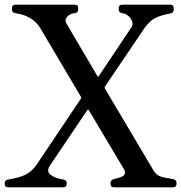

<svg xmlns="http://www.w3.org/2000/svg" viewBox="-29 -800 774 820"><path d="M6 0Q-9 0 -9 -16V-17Q-9 -30 4 -33Q55 -41 82 -55Q109 -69 129 -99L316 -378Q319 -382 317 -386L143 -680Q111 -733 36 -744Q22 -746 22 -760V-764Q22 -780 37 -780H290Q305 -780 305 -764V-761Q305 -745 291 -744Q269 -742 257.5 -728Q246 -714 254 -701L387 -475Q390 -470 393 -475L532 -683Q543 -700 529.5 -720.5Q516 -741 492 -744Q478 -746 478 -760V-764Q478 -780 493 -780H698Q713 -780 713 -764V-760Q713 -745 700 -743Q654 -734 632 -722Q610 -710 588 -680L419 -430Q416 -427 419 -422L626 -73Q637 -54 653.5 -47.5Q670 -41 711 -35Q725 -32 725 -18V-16Q725 0 710 0H458Q443 0 443 -16V-18Q443 -31 457 -35Q461 -36 468.5 -38Q476 -40 480.5 -41.5Q485 -43 491 -45.5Q497 -48 499.5 -50.5Q502 -53 504 -57Q506 -61 505 -66.5Q504 -72 500 -78L350 -330Q347 -334 344 -330L185 -94Q168 -70 186 -54.5Q204 -39 243 -33Q256 -30 256 -17V-16Q256 0 241 0Z"/></svg>

Font: Caslon OS
Style: Regular
Weight: 400
Designer: Alfredo Marco Pradil
Foundry: Hanken Design Co.
Version: Version 1.000;PS 001.000;hotconv 1.0.88;makeotf.lib2.5.64775